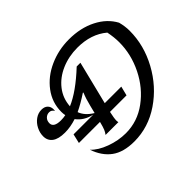

<svg xmlns="http://www.w3.org/2000/svg" viewBox="-159 -933 1166 1166"><g transform="rotate(-45 424.5 -350.0)"><path d="M849 -486Q849 -362 786.5 -247Q724 -132 619.5 -61Q515 10 394 10Q301 10 247 -30Q193 -70 167 -146Q201 -109 265 -85.5Q329 -62 393 -62Q493 -62 576 -123Q659 -184 707 -281Q755 -378 755 -482Q755 -524 745 -574Q669 -638 552 -638Q477 -638 413.5 -610.5Q350 -583 311 -533Q272 -483 268 -418Q356 -455 468 -560H500L431 -282H573L558 -222H416Q406 -177 406 -157Q406 -150 408 -142H298Q308 -155 314.5 -170.5Q321 -186 330 -222H149L163 -282H332Q267 -297 233 -343Q182 -326 134 -326Q79 -326 51.5 -346.5Q24 -367 24 -404Q24 -434 38.5 -462.5Q53 -491 77.5 -508.5Q102 -526 131 -526Q157 -526 171 -512Q185 -498 185 -476Q185 -467 184 -462Q173 -482 153 -482Q134 -482 120.5 -468.5Q107 -455 107 -433Q107 -415 122.5 -405.5Q138 -396 169 -396Q191 -396 210 -400Q207 -415 207 -431Q207 -511 255 -575Q303 -639 382 -674.5Q461 -710 551 -710Q650 -710 726 -671.5Q802 -633 838 -566Q849 -525 849 -486ZM382 -421Q325 -383 276 -360Q292 -315 345 -283L358 -335Q369 -381 385 -419Z"/></g></svg>

Font: Srisakdi
Style: Bold
Weight: 700
Designer: Cadson Demak Co.,Ltd.
Foundry: Cadson Demak Co.,Ltd.
Version: Version 1.000